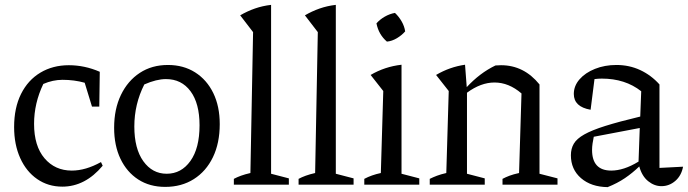

<svg xmlns="http://www.w3.org/2000/svg" viewBox="-20 -759 2828 789"><path d="M236 8Q178 8 133 -23Q88 -54 63 -109.5Q38 -165 38 -237Q38 -316 66.5 -373Q95 -430 146 -460.5Q197 -491 263 -491Q328 -491 390 -464L388 -321H358L328 -419Q285 -431 237 -431Q197 -431 158 -414Q120 -335 120 -250Q120 -159 163 -108.5Q206 -58 275 -58Q332 -58 395 -93L402 -78Q330 8 236 8Z M659 9Q595 9 548 -21.5Q501 -52 475 -106.5Q449 -161 449 -234Q449 -311 477 -369Q505 -427 554.5 -459.5Q604 -492 670 -492Q734 -492 782 -461.5Q830 -431 856.5 -376.5Q883 -322 883 -249Q883 -171 855 -113Q827 -55 776.5 -23Q726 9 659 9ZM665 -45Q725 -45 762.5 -97.5Q800 -150 800 -244Q800 -334 763 -384Q726 -434 662 -434Q623 -434 573 -412Q532 -331 532 -239Q532 -148 569 -96.5Q606 -45 665 -45Z M941 0V-24Q954 -31 970.5 -37Q987 -43 1009 -48L1020 -627L967 -696Q996 -713 1027.5 -724Q1059 -735 1094 -739V-45L1167 -26V0Z M1207 0V-24Q1220 -31 1236.5 -37Q1253 -43 1275 -48L1286 -627L1233 -696Q1262 -713 1293.5 -724Q1325 -735 1360 -739V-45L1433 -26V0Z M1477 0V-24Q1492 -32 1509 -38Q1526 -44 1545 -48L1555 -385L1503 -451Q1532 -468 1563.5 -478.5Q1595 -489 1630 -493V-45L1703 -26V0ZM1603 -706Q1619 -691 1630.5 -671Q1642 -651 1645 -630Q1631 -614 1611 -602Q1591 -590 1570 -588Q1536 -617 1527 -663Q1541 -679 1561 -690.5Q1581 -702 1603 -706Z M1746 0V-24Q1760 -31 1776 -37Q1792 -43 1814 -48L1824 -385L1772 -451Q1828 -484 1891 -493L1898 -401Q1925 -430 1954 -452Q1983 -474 2016 -490Q2027 -491 2039 -491Q2133 -491 2197 -412V-45L2271 -26V0H2045V-24Q2058 -31 2074 -37Q2090 -43 2113 -48L2123 -375Q2071 -420 2012 -420Q1956 -420 1899 -378V-45L1972 -26V0Z M2477 10Q2409 9 2367.5 -27Q2326 -63 2326 -121Q2326 -148 2338 -168.5Q2350 -189 2381 -206.5Q2412 -224 2467.5 -241.5Q2523 -259 2611 -280L2615 -384Q2549 -436 2453 -436Q2439 -436 2423 -434L2407 -308Q2338 -320 2338 -373Q2338 -406 2361.5 -433Q2385 -460 2425 -476Q2465 -492 2513 -492Q2566 -492 2611 -471Q2656 -450 2690 -412V-69L2787 -74Q2780 -37 2755 -15.5Q2730 6 2698 6Q2669 6 2643.5 -14.5Q2618 -35 2607 -75Q2579 -48 2548 -27Q2517 -6 2477 10ZM2413 -143Q2413 -58 2492 -58Q2517 -58 2545 -67Q2573 -76 2604 -95L2609 -233L2420 -197Q2417 -183 2415 -169Q2413 -155 2413 -143Z"/></svg>

Font: Piazzolla
Style: Regular
Weight: 400
Designer: Juan Pablo del Peral
Foundry: Huerta Tipografica
Version: Version 1.330